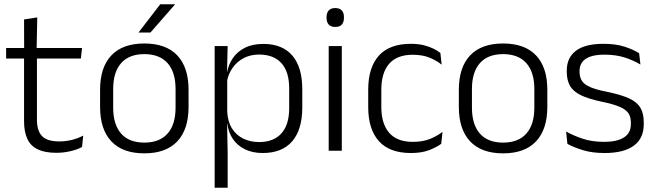

<svg xmlns="http://www.w3.org/2000/svg" viewBox="-20 -702 3054 894"><path d="M242.5 9.5Q189 9.5 155.8 -6.5Q122.5 -22.5 107.2 -55.5Q92 -88.5 92 -137.5V-455.5H152V-144.5Q152 -93 175.8 -68.2Q199.5 -43.5 256 -43.5Q286 -43.5 314.2 -50.5Q342.5 -57.5 367.5 -70.5L362 -17.5Q338.5 -5 307 2.2Q275.5 9.5 242.5 9.5ZM356.5 -429.5H8.5V-478.5H362ZM150.5 -471.5H92.5L92 -611.5L153.5 -621Z M652 12Q551 12 498.5 -43.8Q446 -99.5 446 -204.5V-284Q446 -388.5 498.5 -444Q551 -499.5 652 -499.5Q753 -499.5 805.5 -444Q858 -388.5 858 -284V-204.5Q858 -99.5 805.5 -43.8Q753 12 652 12ZM652 -38Q723 -38 760.2 -80Q797.5 -122 797.5 -201V-287.5Q797.5 -366 760.2 -408Q723 -450 652 -450Q581 -450 544 -408Q507 -366 507 -287.5V-201Q507 -122 544 -80Q581 -38 652 -38ZM626 -552 726 -682H794.5V-681L680.5 -550.5H626Z M1203 10.5Q1156.5 10.5 1121.2 -6.5Q1086 -23.5 1064.8 -54.2Q1043.5 -85 1038.5 -126.5H1018.5L1038 -183Q1040 -136 1060 -104.2Q1080 -72.5 1113 -56.5Q1146 -40.5 1186.5 -40.5Q1254 -40.5 1290.2 -80.8Q1326.5 -121 1326.5 -198V-291Q1326.5 -367.5 1290.5 -407.8Q1254.5 -448 1186 -448Q1146.5 -448 1115.2 -431.8Q1084 -415.5 1063.8 -387.2Q1043.5 -359 1036.5 -322L1020 -366.5H1037.5Q1044.5 -403 1065 -432.5Q1085.5 -462 1120.8 -479.8Q1156 -497.5 1206 -497.5Q1294.5 -497.5 1341 -443.5Q1387.5 -389.5 1387.5 -286.5V-202Q1387.5 -98.5 1340.5 -44Q1293.5 10.5 1203 10.5ZM1040 172H979.5V-487.5H1040L1037 -366L1038 -346V-139.5L1037.5 -125.5L1040 9Z M1571.5 0H1510.5V-487.5H1571.5ZM1541 -576.5Q1521 -576.5 1510.8 -587.5Q1500.5 -598.5 1500.5 -619V-622.5Q1500.5 -642.5 1510.8 -653.5Q1521 -664.5 1541 -664.5Q1561.5 -664.5 1571.5 -653.5Q1581.5 -642.5 1581.5 -622.5V-619Q1581.5 -598.5 1571.5 -587.5Q1561.5 -576.5 1541 -576.5Z M1893.5 10.5Q1793.5 10.5 1744 -45Q1694.5 -100.5 1694.5 -203V-285Q1694.5 -387.5 1744 -442.8Q1793.5 -498 1893.5 -498Q1926 -498 1951.8 -491.8Q1977.5 -485.5 1997.5 -475.8Q2017.5 -466 2030.5 -455.5L2036.5 -401Q2013 -420 1980.2 -433.5Q1947.5 -447 1901.5 -447Q1828.5 -447 1792 -405Q1755.5 -363 1755.5 -284V-204.5Q1755.5 -126 1792 -83.8Q1828.5 -41.5 1902 -41.5Q1949 -41.5 1982.5 -55.2Q2016 -69 2040.5 -88L2034.5 -32.5Q2013.5 -16.5 1978.5 -3Q1943.5 10.5 1893.5 10.5Z M2322.5 12Q2221.5 12 2169 -43.8Q2116.5 -99.5 2116.5 -204.5V-284Q2116.5 -388.5 2169 -444Q2221.5 -499.5 2322.5 -499.5Q2423.5 -499.5 2476 -444Q2528.5 -388.5 2528.5 -284V-204.5Q2528.5 -99.5 2476 -43.8Q2423.5 12 2322.5 12ZM2322.5 -38Q2393.5 -38 2430.8 -80Q2468 -122 2468 -201V-287.5Q2468 -366 2430.8 -408Q2393.5 -450 2322.5 -450Q2251.5 -450 2214.5 -408Q2177.5 -366 2177.5 -287.5V-201Q2177.5 -122 2214.5 -80Q2251.5 -38 2322.5 -38Z M2795.5 10.5Q2736.5 10.5 2693.5 -3Q2650.5 -16.5 2622 -32L2616 -89.5Q2652 -69.5 2695 -55.5Q2738 -41.5 2793 -41.5Q2853.5 -41.5 2885.5 -62.2Q2917.5 -83 2917.5 -124V-131Q2917.5 -157.5 2906 -174.8Q2894.5 -192 2865 -204.8Q2835.5 -217.5 2781.5 -228.5Q2720 -241.5 2684.5 -258.8Q2649 -276 2634 -302.5Q2619 -329 2619 -368V-373Q2619 -433.5 2661.8 -465.8Q2704.5 -498 2790 -498Q2847 -498 2888.5 -484.5Q2930 -471 2956 -454L2962 -401.5Q2930 -421 2889 -434.2Q2848 -447.5 2795 -447.5Q2754.5 -447.5 2728.8 -438.5Q2703 -429.5 2690.8 -412.5Q2678.5 -395.5 2678.5 -372.5V-368Q2678.5 -342 2690 -324.8Q2701.5 -307.5 2730.5 -295.5Q2759.5 -283.5 2810.5 -273.5Q2873.5 -260.5 2910 -243.5Q2946.5 -226.5 2962 -200Q2977.5 -173.5 2977.5 -132.5V-123.5Q2977.5 -57.5 2931 -23.5Q2884.5 10.5 2795.5 10.5Z"/></svg>

Font: Anek Kannada Medium Light
Style: Regular
Weight: 300
Version: Version 1.003